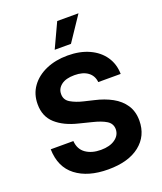

<svg xmlns="http://www.w3.org/2000/svg" viewBox="-172 -1067 998 1186"><g transform="rotate(-20 327.5 -474.5)"><path d="M457.7 -518.1Q453.5 -561.1 421 -584.9Q388.5 -608.7 333.5 -608.7Q277 -608.7 246.8 -585.6Q216.6 -562.5 216.6 -527.3Q215.9 -488.3 250.2 -468.2Q284.4 -448.2 331.7 -437.1L397 -421.5Q460.2 -407.3 509.4 -380.3Q558.6 -353.3 586.8 -310.9Q615.1 -268.5 615.1 -207.7Q614.7 -108 540.3 -48.8Q465.9 10.3 332.7 10.3Q200.3 10.3 121.4 -50.1Q42.6 -110.4 39.8 -228.3H188.6Q192.5 -173.7 231.7 -146.1Q271 -118.6 331 -118.6Q389.6 -118.6 424.5 -143.5Q459.5 -168.3 459.9 -208.1Q459.5 -245 427.6 -264.9Q395.6 -284.8 336.3 -299L257.1 -318.9Q165.1 -340.9 111.9 -388.8Q58.6 -436.8 58.9 -517Q58.6 -583.1 94.3 -632.6Q130 -682.2 192.5 -709.7Q255 -737.2 334.5 -737.2Q415.5 -737.2 476 -709.5Q536.6 -681.8 570.3 -632.5Q604 -583.1 605.1 -518.1ZM273.1 -797.6 348.4 -959.2H488.3L380 -797.6Z"/></g></svg>

Font: Inter Zeller
Style: Bold
Weight: 700
Designer: Rasmus Andersson; Joe Bland
Foundry: zeller
Version: Version 3.015;git-dec3a8cb1